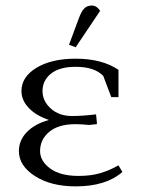

<svg xmlns="http://www.w3.org/2000/svg" viewBox="-20 -663 517 690"><path d="M47.9 -120.1Q47.9 -158.7 76.4 -188.2Q105 -217.8 155.8 -231.9Q109.4 -247.6 83.3 -275.1Q57.1 -302.7 57.1 -335.9Q57.1 -386.7 111.1 -419.4Q165 -452.1 252 -452.1Q346.2 -452.1 405.8 -412.1V-314H379.9L351.1 -390.1Q319.8 -422.9 252 -422.9Q193.8 -422.9 163.3 -398.4Q132.8 -374 132.8 -335.9Q132.8 -299.8 162.6 -272.9Q192.4 -246.1 238.8 -246.1Q277.3 -246.1 325.2 -252L328.1 -224.1V-216.8L299.8 -213.9Q271 -216.8 252 -216.8Q189.9 -216.8 157 -189.2Q124 -161.6 124 -120.1Q124 -84.5 160.2 -57.6Q196.3 -30.8 262.2 -30.8Q305.7 -30.8 338.9 -40.3Q372.1 -49.8 405.8 -68.8L419.9 -44.9Q360.4 6.8 252 6.8Q163.1 6.8 105.5 -30.3Q47.9 -67.4 47.9 -120.1ZM228 -502 262.2 -594.2Q272 -621.6 282.5 -632.3Q293 -643.1 310.1 -643.1Q327.6 -643.1 339.8 -624L252 -493.2Z"/></svg>

Font: Dihjauti
Style: Regular
Weight: 400
Designer: T. Christopher White
Version: Version 3.0.0